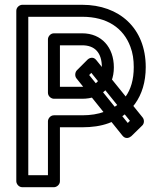

<svg xmlns="http://www.w3.org/2000/svg" viewBox="-20 -756 664 801"><path d="M522 -252 513 -243 352 -443 361 -452ZM573 -232C582 -240 583 -256 575 -266L382 -505C369 -522 352 -514 345 -507L301 -463C293 -455 291 -439 299 -429L491 -190C504 -174 520 -181 528 -188ZM180 -250V-25H98V-686H323C427 -686 495 -639 524 -561C534 -535 538 -507 538 -476C538 -370 488 -316 416 -290C389 -280 358 -275 323 -275H205C190 -275 180 -261 180 -250ZM323 -736H73C62 -736 48 -726 48 -711V0C48 11 58 25 73 25H205C216 25 230 15 230 0V-225H323C363 -225 400 -230 433 -242C522 -274 588 -350 588 -476C588 -639 477 -736 323 -736ZM455 -475C455 -558 404 -617 323 -617H205C190 -617 180 -603 180 -592V-369C180 -354 194 -344 205 -344H323C400 -344 455 -390 455 -475ZM405 -475C405 -417 377 -394 323 -394H230V-567H323C375 -567 405 -537 405 -475Z"/></svg>

Font: Asimov
Style: NarOu
Weight: 500
Designer: Google
Version: Version 2.000980; 2014